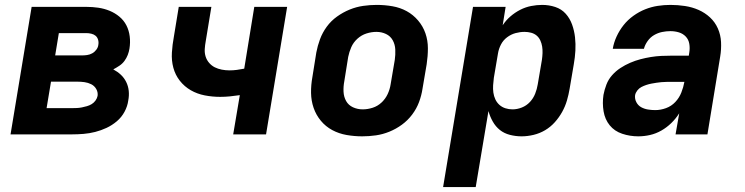

<svg xmlns="http://www.w3.org/2000/svg" viewBox="-20 -548 3040 783"><path d="M23 0 109 -520H332Q357 -520 381 -516.5Q405 -513 427 -504Q449 -495 467 -480Q485 -465 495.5 -444.5Q506 -424 509 -399.5Q512 -375 508 -350Q506 -337 501 -324Q496 -311 487.5 -299.5Q479 -288 467 -280Q455 -272 442 -265Q459 -256 472.5 -243.5Q486 -231 494.5 -214Q503 -197 505 -177.5Q507 -158 503 -138Q500 -115 488 -92.5Q476 -70 456.5 -53.5Q437 -37 414.5 -26.5Q392 -16 368.5 -10Q345 -4 321 -2Q297 0 274 0ZM205 -322H314Q324 -322 335 -323.5Q346 -325 356 -330.5Q366 -336 373 -345.5Q380 -355 381 -365Q383 -376 380 -386Q377 -396 370 -402Q363 -408 352.5 -410.5Q342 -413 332 -413H220ZM170 -107H274Q284 -107 294 -107.5Q304 -108 314 -110Q324 -112 334.5 -115Q345 -118 354 -123.5Q363 -129 369.5 -138Q376 -147 378 -157Q380 -172 372.5 -185Q365 -198 352 -204.5Q339 -211 324.5 -213Q310 -215 294 -215H188Z M931 0 958 -160Q938 -157 918 -155Q898 -153 878 -153Q846 -153 815 -159Q784 -165 758 -180Q732 -195 713.5 -218.5Q695 -242 687 -271.5Q679 -301 681 -333.5Q683 -366 689 -398L709 -520H842L819 -380Q816 -364 815 -348Q814 -332 818.5 -317.5Q823 -303 833 -291.5Q843 -280 856 -273.5Q869 -267 884.5 -264Q900 -261 916 -261Q931 -261 946 -263Q961 -265 976 -268L1017 -520H1151L1065 0Z M1457 8Q1425 8 1393.5 2.5Q1362 -3 1335 -17.5Q1308 -32 1288.5 -55.5Q1269 -79 1259 -108Q1249 -137 1248.5 -169Q1248 -201 1254 -234L1270 -334Q1275 -361 1285 -388Q1295 -415 1312.5 -439Q1330 -463 1354.5 -480.5Q1379 -498 1406 -509Q1433 -520 1461 -524Q1489 -528 1516 -528Q1549 -528 1580.5 -522.5Q1612 -517 1638.5 -502.5Q1665 -488 1685 -464.5Q1705 -441 1715 -412Q1725 -383 1725 -351Q1725 -319 1720 -286L1703 -186Q1699 -159 1689 -132Q1679 -105 1661 -81Q1643 -57 1619 -39.5Q1595 -22 1568 -11Q1541 0 1513 4Q1485 8 1457 8ZM1459 -102Q1479 -102 1499.5 -108.5Q1520 -115 1536 -130Q1552 -145 1561 -164.5Q1570 -184 1573 -204L1590 -304Q1593 -325 1592 -346Q1591 -367 1581.5 -384Q1572 -401 1554 -409.5Q1536 -418 1515 -418Q1495 -418 1474.5 -411.5Q1454 -405 1437.5 -390Q1421 -375 1412.5 -355.5Q1404 -336 1400 -316L1384 -216Q1380 -195 1381 -174Q1382 -153 1391.5 -136Q1401 -119 1419.5 -110.5Q1438 -102 1459 -102Z M1787 215 1909 -520H2042L2030 -445Q2043 -465 2061.5 -481Q2080 -497 2101.5 -508Q2123 -519 2146 -523.5Q2169 -528 2191 -528Q2219 -528 2244.5 -519.5Q2270 -511 2287 -492Q2304 -473 2313 -448Q2322 -423 2325 -396Q2328 -369 2326.5 -341.5Q2325 -314 2320 -286L2303 -186Q2299 -162 2292 -138Q2285 -114 2272.5 -91.5Q2260 -69 2242.5 -49.5Q2225 -30 2203 -17Q2181 -4 2156 2Q2131 8 2107 8Q2083 8 2059.5 2Q2036 -4 2018.5 -18Q2001 -32 1989.5 -52.5Q1978 -73 1972 -95L1920 215ZM2070 -102Q2089 -102 2108 -109.5Q2127 -117 2141 -132Q2155 -147 2162.5 -166Q2170 -185 2173 -204L2190 -304Q2192 -318 2192.5 -331.5Q2193 -345 2191 -358Q2189 -371 2183.5 -383Q2178 -395 2168.5 -403Q2159 -411 2146 -414.5Q2133 -418 2119 -418Q2101 -418 2082.5 -413Q2064 -408 2048 -396Q2032 -384 2023 -366.5Q2014 -349 2011 -331L1994 -231Q1992 -216 1991 -200.5Q1990 -185 1992 -170.5Q1994 -156 2000 -143Q2006 -130 2016.5 -120.5Q2027 -111 2041 -106.5Q2055 -102 2070 -102Z M2583 8Q2549 8 2517.5 -2.5Q2486 -13 2466.5 -37Q2447 -61 2441.5 -94Q2436 -127 2441 -161Q2445 -182 2453 -203Q2461 -224 2476 -241Q2491 -258 2510 -270.5Q2529 -283 2550 -292Q2571 -301 2592 -306.5Q2613 -312 2634.5 -315.5Q2656 -319 2677 -320Q2698 -321 2719 -321H2789L2791 -334Q2794 -352 2791 -369.5Q2788 -387 2776.5 -399Q2765 -411 2748.5 -416Q2732 -421 2714 -421Q2697 -421 2680 -417.5Q2663 -414 2647.5 -405Q2632 -396 2621 -380.5Q2610 -365 2606 -349H2479Q2483 -374 2494.5 -399Q2506 -424 2523 -445.5Q2540 -467 2563 -483.5Q2586 -500 2611 -510Q2636 -520 2662 -524Q2688 -528 2714 -528Q2744 -528 2773.5 -523.5Q2803 -519 2829 -507.5Q2855 -496 2875.5 -477Q2896 -458 2907.5 -432Q2919 -406 2920.5 -376.5Q2922 -347 2917 -317L2865 0H2735L2750 -86Q2736 -64 2717.5 -46Q2699 -28 2677 -15.5Q2655 -3 2631 2.5Q2607 8 2583 8ZM2652 -99Q2674 -99 2696 -107Q2718 -115 2734 -132Q2750 -149 2758.5 -170.5Q2767 -192 2771 -214H2719Q2709 -214 2698.5 -214Q2688 -214 2677.5 -213Q2667 -212 2657 -210.5Q2647 -209 2636.5 -207Q2626 -205 2615.5 -201.5Q2605 -198 2595.5 -193Q2586 -188 2579 -179Q2572 -170 2570 -160Q2568 -145 2575 -131.5Q2582 -118 2594.5 -111Q2607 -104 2622 -101.5Q2637 -99 2652 -99Z"/></svg>

Font: Iosevka SS04 XBd Ex Obl
Style: Regular
Weight: 800
Width: 7
Italic angle: -9°
Monospace: yes
Designer: Belleve Invis
Foundry: Belleve Invis
Version: Version 19.0.0; ttfautohint (v1.8.4)